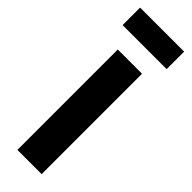

<svg xmlns="http://www.w3.org/2000/svg" viewBox="-239 -697 706 706"><g transform="rotate(45 113.5 -344.5)"><path d="M50 0V-522H176V0ZM-1 -598V-689H228V-598Z"/></g></svg>

Font: Bricolage Grotesque 72pt SemiBold
Style: Regular
Weight: 600
Version: Version 1.001;gftools[0.9.33.dev8+g029e19f]